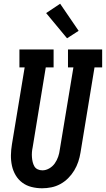

<svg xmlns="http://www.w3.org/2000/svg" viewBox="-20 -1000 567 1028"><path d="M205 8Q176 8 148.5 1Q121 -6 99.5 -22Q78 -38 64 -61.5Q50 -85 44 -112.5Q38 -140 38.5 -169Q39 -198 44 -228L112 -639H84V-735H267V-639H225L155 -212Q152 -198 151 -185Q150 -172 151 -158.5Q152 -145 155 -132.5Q158 -120 164 -109.5Q170 -99 181.5 -93.5Q193 -88 207 -88Q226 -88 244 -98.5Q262 -109 273.5 -125.5Q285 -142 291.5 -161Q298 -180 300 -198L373 -639H344V-735H527V-639H486L411 -183Q407 -158 399 -134Q391 -110 377.5 -87.5Q364 -65 345 -46Q326 -27 303 -14.5Q280 -2 255 3Q230 8 206 8ZM339 -795 227 -930 302 -980 401 -835Z"/></svg>

Font: Iosevka Curly Slab
Style: Bold Italic
Weight: 700
Italic angle: -9°
Monospace: yes
Designer: Belleve Invis
Foundry: Belleve Invis
Version: Version 22.1.2; ttfautohint (v1.8.4)